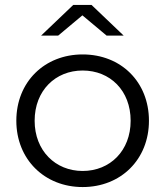

<svg xmlns="http://www.w3.org/2000/svg" viewBox="-20 -751 668 776"><path d="M314 -60C204 -60 120 -142 120 -263C120 -385 204 -466 314 -466C425 -466 508 -385 508 -263C508 -142 425 -60 314 -60ZM314 5C469 5 582 -107 582 -263C582 -420 469 -531 314 -531C160 -531 46 -420 46 -263C46 -107 160 5 314 5ZM313 -689 411 -607H480L350 -731H276L146 -607H215Z"/></svg>

Font: Montserrat-Alt1
Style: Regular
Weight: 400
Designer: Differentunic
Foundry: Differentunic
Version: Version 7.222